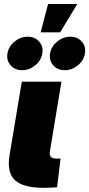

<svg xmlns="http://www.w3.org/2000/svg" viewBox="-20 -925 440 946"><path d="M196.8 0.5Q94.2 0.5 53.7 -37.1Q13.2 -74.7 26.9 -159.2L87.4 -522.5H282.7L225.6 -177.7Q223.1 -161.1 231 -152.3Q238.8 -143.6 256.3 -143.6Q262.7 -143.6 268.3 -143.8Q273.9 -144 278.3 -144L261.2 -2.4Q247.6 -1.5 231.2 -0.5Q214.8 0.5 196.8 0.5ZM299.3 -579.1Q263.2 -579.1 242.2 -603.3Q221.2 -627.4 226.6 -661.6Q232.4 -695.8 261.5 -720Q290.5 -744.1 326.2 -744.1Q361.8 -744.1 383.1 -720Q404.3 -695.8 398.4 -661.6Q393.1 -627.4 363.8 -603.3Q334.5 -579.1 299.3 -579.1ZM89.4 -579.1Q53.2 -579.1 32.2 -603.3Q11.2 -627.4 16.6 -661.6Q22.5 -695.8 51.5 -720Q80.6 -744.1 116.2 -744.1Q151.9 -744.1 173.1 -720Q194.3 -695.8 188.5 -661.6Q183.1 -627.4 153.8 -603.3Q124.5 -579.1 89.4 -579.1ZM180.2 -765.6 216.8 -905.3H360.8L276.4 -765.6Z"/></svg>

Font: Inter 28pt Black
Style: Italic
Weight: 900
Italic angle: -9.3988°
Designer: Rasmus Andersson
Foundry: rsms
Version: Version 4.001;git-66647c0bb